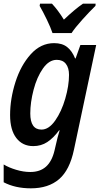

<svg xmlns="http://www.w3.org/2000/svg" viewBox="-22 -786 555 1046"><path d="M-2 207V110Q26 127 66 139Q106 151 143 151Q196 151 228.5 122Q261 93 275 34L282 4Q291 -38 303 -76H300Q269 -34 235.5 -12Q202 10 159 10Q101 10 67 -34Q33 -78 33 -159Q33 -247 62 -338.5Q91 -430 145.5 -490.5Q200 -551 273 -551Q317 -551 344 -529.5Q371 -508 387 -468H390L416 -541H502L381 29Q358 140 300 190Q242 240 146 240Q61 240 -2 207ZM354 -378Q354 -416 337 -438Q320 -460 287 -460Q245 -460 212 -413Q179 -366 161 -297Q143 -228 143 -168Q143 -80 204 -80Q244 -80 278.5 -129Q313 -178 333.5 -248.5Q354 -319 354 -378ZM194 -754 196 -766H261Q294 -731 326 -679Q386 -736 430 -766H499L498 -754Q467 -724 426.5 -679Q386 -634 368 -606H264Q254 -636 233.5 -678.5Q213 -721 194 -754Z"/></svg>

Font: Noto Sans UI NarrowMedium
Style: Italic
Weight: 500
Width: 4
Italic angle: -12°
Designer: Monotype Design Team
Foundry: Monotype Imaging Inc.
Version: Version 1.001